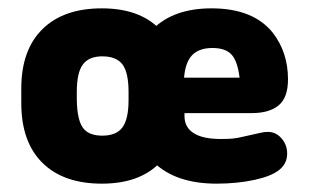

<svg xmlns="http://www.w3.org/2000/svg" viewBox="-20 -429 741 460"><path d="M31 -217V-182Q31 -89 81.5 -39Q132 11 224 11Q314 11 362.5 -38.5Q411 -88 411 -182V-217Q411 -310 362.5 -359.5Q314 -409 224 -409Q132 -409 81.5 -359Q31 -309 31 -217ZM288 -209V-189Q288 -144 273.5 -124Q259 -104 225 -104Q192 -104 178.5 -123Q165 -142 164 -189V-209Q164 -255 178.5 -274.5Q193 -294 225 -294Q259 -294 273.5 -274.5Q288 -255 288 -209ZM422 -158H583Q625 -158 647.5 -176.5Q670 -195 670 -239Q670 -303 634 -350Q587 -409 487 -409Q396 -409 346.5 -359.5Q297 -310 297 -217V-182Q297 -89 349.5 -39Q402 11 499 11Q548 11 589.5 2Q631 -7 649 -22Q668 -37 668 -61Q668 -82 654.5 -97.5Q641 -113 622 -113Q618 -113 613.5 -112.5Q609 -112 605 -111Q577 -105 562.5 -101.5Q548 -98 537.5 -97Q527 -96 509 -96Q466 -96 444 -110Q422 -124 422 -151ZM554 -243H421Q424 -280 440.5 -297Q457 -314 489 -314Q520 -314 534.5 -298.5Q549 -283 554 -243Z"/></svg>

Font: Beiruti ExtraBold
Style: Regular
Weight: 800
Designer: Arlette Boutros
Foundry: Boutros
Version: Version 1.41